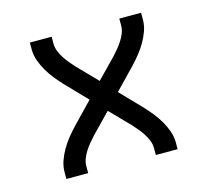

<svg xmlns="http://www.w3.org/2000/svg" viewBox="-82 -613 763 707"><g transform="rotate(-15 300.0 -260.0)"><path d="M88 0V-26Q88 -48 95.5 -69Q103 -90 114 -109Q125 -128 139 -145.5Q153 -163 168 -179L246 -260L168 -341Q153 -357 139 -374.5Q125 -392 114 -411Q103 -430 95.5 -451Q88 -472 88 -494V-520H171V-494Q171 -479 176.5 -465Q182 -451 190 -438.5Q198 -426 207.5 -414.5Q217 -403 227 -392L300 -317L373 -392Q383 -403 392.5 -414.5Q402 -426 410 -438.5Q418 -451 423.5 -465Q429 -479 429 -494V-520H512V-494Q512 -472 504.5 -451Q497 -430 486 -411Q475 -392 461 -374.5Q447 -357 432 -341L354 -260L432 -179Q447 -163 461 -145.5Q475 -128 486 -109Q497 -90 504.5 -69Q512 -48 512 -26V0H429V-26Q429 -41 423.5 -55Q418 -69 410 -81.5Q402 -94 392.5 -105.5Q383 -117 373 -128L300 -203L227 -128Q217 -117 207.5 -105.5Q198 -94 190 -81.5Q182 -69 176.5 -55Q171 -41 171 -26V0Z"/></g></svg>

Font: Nova
Style: Regular
Weight: 400
Monospace: yes
Designer: Belleve Invis
Foundry: Belleve Invis
Version: Version 24.1.4; ttfautohint (v1.8.4)